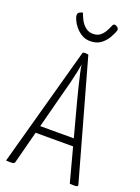

<svg xmlns="http://www.w3.org/2000/svg" viewBox="-168 -982 772 1056"><g transform="rotate(20 218.0 -454.0)"><path d="M36 1Q32 1 24.5 1Q17 1 8 0L200 -698Q201 -704 215 -704Q220 -704 225.5 -703.5Q231 -703 234 -702L427 -12Q429 -5 425.5 -2Q422 1 409 1Q404 1 397 1Q390 1 381 0L263 -442Q252 -484 242.5 -523Q233 -562 226 -593Q219 -624 218 -639Q216 -624 209.5 -593Q203 -562 193.5 -523Q184 -484 172 -442L59 -9Q57 -3 52.5 -1Q48 1 36 1ZM98 -199V-242H352V-199ZM217 -775Q189 -775 167.5 -788Q146 -801 130.5 -819.5Q115 -838 107 -856Q99 -874 99 -884Q99 -896 106.5 -901Q114 -906 127 -909Q133 -892 143.5 -871Q154 -850 173 -834Q192 -818 218 -818Q244 -818 260 -831Q276 -844 286 -862.5Q296 -881 303 -898Q308 -907 315.5 -906.5Q323 -906 330.5 -899.5Q338 -893 339 -884Q332 -861 317 -835.5Q302 -810 278 -792.5Q254 -775 217 -775Z"/></g></svg>

Font: Yanone Kaffeesatz ExtraLight Light
Style: Regular
Weight: 300
Version: Version 2.003